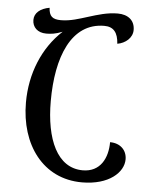

<svg xmlns="http://www.w3.org/2000/svg" viewBox="-53 -770 658 827"><g transform="rotate(5 276.0 -357.0)"><path d="M332 12C449 12 511 -47 511 -103C511 -143 482 -171 438 -171C438 -102 407 -40 331 -40C220 -40 168 -161 168 -325C168 -516 227 -668 370 -668C410 -668 429 -644 432 -596C467 -602 497 -627 497 -661C497 -703 467 -726 423 -726C378 -726 337 -713 298 -701C259 -689 222 -676 181 -676C144 -676 130 -689 128 -725C88 -718 63 -697 63 -667C63 -636 85 -613 123 -613C143 -613 163 -615 193 -627C109 -550 62 -435 62 -310C62 -128 163 12 332 12Z"/></g></svg>

Font: Noto Serif Georgian ExtraCondensed
Style: Regular
Weight: 400
Width: 2
Designer: Monotype Design Team, Akaki Razmadze
Foundry: Google LLC
Version: Version 2.003